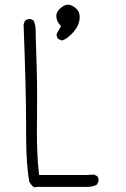

<svg xmlns="http://www.w3.org/2000/svg" viewBox="-20 -815 540 826"><path d="M322.8 -741.7Q322.8 -764.6 308.6 -777.3Q289.1 -794.9 272.5 -794.9Q254.9 -794.9 234.9 -774.9Q223.6 -763.7 222.2 -747.6Q222.2 -725.6 236.3 -710L242.7 -703.1L224.1 -669.9Q223.6 -668.5 223.6 -666.7Q223.6 -665 223.9 -662.6Q224.1 -660.2 225.1 -657.2Q226.6 -652.3 229 -648.4L244.6 -641.1Q260.7 -641.6 289.1 -669.9Q322.8 -703.6 322.8 -741.7ZM92.3 -278.8V-237.8Q92.3 -105 106.4 -32.2Q112.8 -21.5 118.2 -16.1Q123.5 -10.7 127.4 -9.3L143.6 -11.2H358.4Q379.9 -11.2 397 -21L403.8 -34.7Q404.3 -36.1 404.3 -37.1Q404.3 -48.8 398.4 -57.1L384.8 -64L353 -62H148.4L147 -73.7Q138.7 -146 138.7 -250.5Q138.7 -271 139.2 -304Q139.6 -336.9 139.6 -400.1Q139.6 -463.4 137.7 -531.7Q133.3 -658.2 133.3 -685.5Q133.3 -707.5 125 -726.6L111.8 -732.9Q110.4 -733.4 109.4 -733.4Q97.2 -733.4 89.4 -727.1Q83 -718.8 81.5 -708.5Q92.3 -426.8 92.3 -278.8Z"/></svg>

Font: NaikaiFont
Style: ExtraLight
Weight: 200
Version: Version 1.89